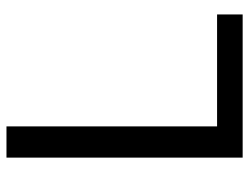

<svg xmlns="http://www.w3.org/2000/svg" viewBox="-106 -644 751 578"><g transform="rotate(-90 269.0 -355.5)"><path d="M177 -711H83V0H514V-77H177Z"/></g></svg>

Font: Noto Sans KR Regular
Style: Regular
Weight: 400
Designer: Ryoko NISHIZUKA  (kana & ideographs); Paul D. Hunt (Latin, Greek & Cyrillic); Wenlong ZHANG  (bopomofo); Sandoll Communi
Foundry: Adobe Systems Incorporated
Version: Version 1.004;PS 1.004;hotconv 1.0.82;makeotf.lib2.5.63406